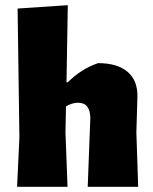

<svg xmlns="http://www.w3.org/2000/svg" viewBox="-20 -722 591 742"><path d="M359 -478Q434 -478 473.5 -444Q513 -410 511 -346L507 -210L514 0H319L329 -264Q329 -325 282 -325Q259 -325 235 -311L233 -210L241 0H46L55 -190L48 -689L242 -702L237 -404H242Q294 -456 359 -478Z"/></svg>

Font: Alegreya Sans Black
Style: Regular
Weight: 900
Designer: Juan Pablo del Peral
Foundry: Huerta Tipografica
Version: Version 2.007